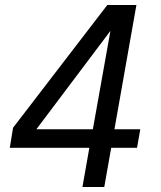

<svg xmlns="http://www.w3.org/2000/svg" viewBox="-20 -745 640 765"><path d="M336 -156H19L32 -236L407.5 -725H523.5L436 -230H539L526 -156H423L395.5 0H308.5ZM350 -230 420 -622 125 -230Z"/></svg>

Font: JuliaMono
Style: Italic
Weight: 400
Italic angle: -9°
Monospace: yes
Designer: cormullion
Foundry: corm
Version: Version 0.057; ttfautohint (v1.8.4)